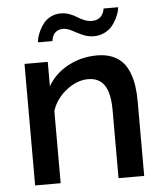

<svg xmlns="http://www.w3.org/2000/svg" viewBox="-52 -776 702 823"><g transform="rotate(-5 298.5 -365.0)"><path d="M243.2 -658.2Q230.5 -658.2 220.9 -653.6Q211.4 -648.9 206.3 -642.6Q201.2 -636.2 198.2 -628.4Q195.3 -620.6 194.6 -616.5Q193.8 -612.3 193.8 -609.9H131.8Q131.8 -617.2 134.8 -629.9Q137.7 -642.6 145.8 -659.4Q153.8 -676.3 165.3 -690.7Q176.8 -705.1 196 -715.1Q215.3 -725.1 238.8 -725.1Q258.8 -725.1 277.3 -718.3Q295.9 -711.4 308.3 -703.1Q320.8 -694.8 337.4 -688Q354 -681.2 370.1 -681.2Q383.8 -681.2 394.3 -686Q404.8 -690.9 410.2 -697.3Q415.5 -703.6 418.9 -711.2Q422.4 -718.8 423.1 -723.1Q423.8 -727.5 423.8 -730H486.8Q486.8 -723.6 483.6 -711.4Q480.5 -699.2 472.2 -682.4Q463.9 -665.5 451.7 -650.6Q439.5 -635.7 418.7 -625.5Q397.9 -615.2 373 -615.2Q347.2 -615.2 323.7 -626Q300.3 -636.7 280.5 -647.5Q260.7 -658.2 243.2 -658.2ZM535.2 0H424.8V-293Q424.8 -365.7 401.6 -399.9Q378.4 -434.1 332 -434.1Q284.2 -434.1 238.5 -398.7Q192.9 -363.3 175.8 -311V0H65.9V-522.9H166V-418Q196.3 -470.7 253.4 -501.5Q310.5 -532.2 378.9 -532.2Q415.5 -532.2 443.1 -521Q470.7 -509.8 488 -490.7Q505.4 -471.7 516.1 -443.6Q526.9 -415.5 531 -385.5Q535.2 -355.5 535.2 -318.8Z"/></g></svg>

Font: Rawline SemiBold
Style: Regular
Weight: 600
Designer: Matt McInerney, Pablo Impallari, Rodrigo Fuenzalida
Foundry: Matt McInerney, Pablo Impallari, Rodrigo Fuenzalida
Version: Version 4.020;PS 004.020;hotconv 1.0.88;makeotf.lib2.5.64775